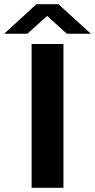

<svg xmlns="http://www.w3.org/2000/svg" viewBox="-54 -897 454 917"><path d="M97 0V-687H249V0ZM-34 -736 120 -877H225L380 -736H265L138 -851H204L77 -736Z"/></svg>

Font: Archivo SemiBold Expanded SemiBold
Style: Regular
Weight: 600
Width: 7
Version: Version 2.001